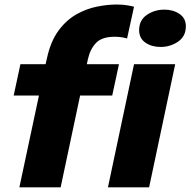

<svg xmlns="http://www.w3.org/2000/svg" viewBox="-20 -808 822 828"><path d="M63.5 0 148 -396H39L68 -531H176.5L182.5 -557Q198.5 -630 232 -675.5Q265.5 -721 308.5 -745.5Q351.5 -770 397 -779.2Q442.5 -788.5 483 -788.5Q510 -788.5 531 -784.8Q552 -781 558 -779L528 -642Q522.5 -644 507.5 -646.8Q492.5 -649.5 474.5 -649.5Q420 -649.5 394.5 -623.2Q369 -597 359 -552.5L354.5 -531H493L464 -396H325.5L241.5 0ZM672.5 -605.5Q634 -605.5 607 -624.2Q580 -643 580 -678Q580 -721 613.2 -743.8Q646.5 -766.5 689 -766.5Q726.5 -766.5 754 -748Q781.5 -729.5 781.5 -694.5Q781.5 -651.5 748 -628.5Q714.5 -605.5 672.5 -605.5ZM445.5 0 558 -531H735.5L623 0Z"/></svg>

Font: Epilogue ExtraBold
Style: Italic
Weight: 800
Italic angle: -12°
Designer: Tyler Finck
Foundry: Etcetera Type Co
Version: Version 2.111; ttfautohint (v1.8.3)